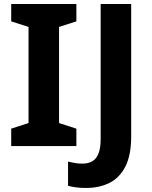

<svg xmlns="http://www.w3.org/2000/svg" viewBox="-20 -734 762 965"><path d="M363.9 0H36.3V-87.4L123.4 -115.5V-598.7L36.3 -626.6V-714H363.9V-626.6L276.8 -598.7V-115.5L363.9 -87.4ZM411.9 210.7Q382.4 210.7 360.4 207.5Q338.4 204.4 322 199.6V78.4Q338 81.8 355.7 85.1Q373.4 88.4 393.4 88.4Q424.5 88.4 444.9 76Q465.2 63.5 475.6 36.4Q485.9 9.3 485.9 -33.9V-714H639.3V-47Q639.3 45.2 610.5 102.2Q581.8 159.2 530.6 185Q479.5 210.7 411.9 210.7Z"/></svg>

Font: Noto Sans Meetei Mayek
Style: Regular
Weight: 400
Designer: Monotype Design Team and Neelakash Kshetrimayum
Foundry: Monotype Imaging Inc.
Version: Version 2.002